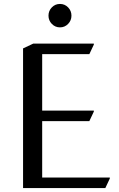

<svg xmlns="http://www.w3.org/2000/svg" viewBox="-20 -960 605 980"><path d="M97.7 0V-712.9L149.4 -737.3H459V-732.4L436 -683.6H195.3V-395.5H459V-390.6L436 -341.8H195.3V-53.7H540.5V-48.8L517.6 0ZM244.6 -837.9Q227.5 -855.5 227.5 -880.1Q227.5 -904.8 244.6 -922.4Q261.7 -939.9 286.1 -939.9Q310.5 -939.9 327.6 -922.4Q344.7 -904.8 344.7 -880.1Q344.7 -855.5 327.6 -837.9Q310.5 -820.3 286.1 -820.3Q261.7 -820.3 244.6 -837.9Z"/></svg>

Font: Nova Slim
Style: Book
Weight: 400
Version: Version 2.000